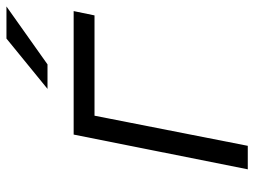

<svg xmlns="http://www.w3.org/2000/svg" viewBox="-114 -654 769 580"><g transform="rotate(-90 270.0 -364.5)"><path d="M513 -463H210L119 0H48L153 -526H526ZM443 -729H540L365 -605H291Z"/></g></svg>

Font: Montserrat Alternates
Style: Italic
Weight: 400
Italic angle: -11.3°
Designer: Julieta Ulanovsky
Foundry: Julieta Ulanovsky
Version: Version 7.200